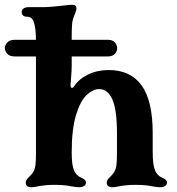

<svg xmlns="http://www.w3.org/2000/svg" viewBox="-61 -776 741 806"><path d="M47 -10Q47 -16 51 -22Q55 -28 61 -33Q71 -43 76 -50Q85 -63 87.5 -80.5Q90 -98 90 -130V-606Q90 -659 80 -686Q76 -696 69 -701Q62 -706 50 -706Q41 -706 35.5 -711.5Q30 -717 30 -726Q30 -734 37.5 -740Q45 -746 60 -746H118Q152 -746 208 -753Q231 -756 243 -756Q260 -756 260 -741Q260 -732 249 -706Q243 -691.8 241.5 -672.9Q240 -654 240 -617V-606V-501Q240 -478 237 -445L236 -429L235 -420Q235 -407 241 -407Q246 -407 251 -415Q271 -445 309.5 -463.5Q348 -482 395 -482Q487 -482 533.5 -417.5Q580 -353 580 -217.5V-140.2Q580 -83 590 -60Q600 -38 620 -30Q640 -22 640 -10Q640 -1 632.5 4.5Q625 10 610 10Q599 10 577 6Q549 0 509 0Q467.3 0 434 7Q422 10 410 10Q387 10 387 -10Q387 -16 391 -22Q395 -28 401 -33Q411 -43 416 -50Q425 -63 427.5 -80.5Q430 -98 430 -130V-217Q430 -314 411 -358Q392 -402 354.9 -402Q329 -402 302.5 -377Q276 -352 258 -292.5Q240 -233 240 -136Q240 -82 250 -60Q260 -38 280 -30Q300 -22 300 -10Q300 -1 292.5 4.5Q285 10 270 10Q259 10 237 6Q209 0 169 0Q127.3 0 94 7Q82 10 70 10Q47 10 47 -10ZM1 -609H391Q416.1 -609 426.1 -591.5Q436 -574 426.1 -556.5Q416.1 -539 391 -539H1Q-24.8 -539 -35.4 -556.5Q-46 -574 -35.4 -591.5Q-24.8 -609 1 -609Z"/></svg>

Font: Raigarh
Style: Regular
Weight: 400
Designer: jaikishan Patel
Foundry: MagicType
Version: Version 1.000;FEAKit 1.0